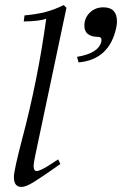

<svg xmlns="http://www.w3.org/2000/svg" viewBox="-20 -731 483 760"><path d="M232 -711 243 -700 119 -113Q113 -84 113 -74Q113 -54 125 -54Q140 -54 184 -83L210 -100L219 -82Q152 -34 113 -10Q82 9 65 9Q35 9 35 -30Q35 -56 67 -178Q130 -415 163 -657Q138 -647 74 -646L77 -670Q120 -674 155 -682Q197 -693 232 -711ZM291 -484 285 -506Q370 -520 381 -566Q385 -585 368 -585Q314 -586 314 -629Q314 -660 335.5 -681Q357 -702 389 -702Q443 -702 443 -646Q443 -634 440 -621Q413 -495 291 -484Z"/></svg>

Font: GFS Didot
Style: Italic
Weight: 400
Italic angle: -12°
Designer: Takis Katsoulidis and George D. Matthiopoulos
Foundry: George Matthiopoulos and Takis Katsoulidis
Version: Version 1.0